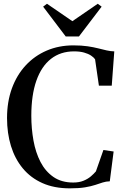

<svg xmlns="http://www.w3.org/2000/svg" viewBox="-20 -994 667 1024"><path d="M352.5 10.5Q269 10.5 206.2 -17.5Q143.5 -45.5 101.5 -96.2Q59.5 -147 38.5 -215.2Q17.5 -283.5 17.5 -364.5Q17.5 -451.5 43.5 -522.8Q69.5 -594 117 -645.2Q164.5 -696.5 229.2 -724.2Q294 -752 371.5 -752Q415 -752 447 -747.2Q479 -742.5 503.5 -736.2Q528 -730 548.8 -725.2Q569.5 -720.5 589.5 -720L576 -537H507.5L487 -678Q480 -688 465.2 -697.8Q450.5 -707.5 428 -713.8Q405.5 -720 375 -720Q303 -720 252 -680.2Q201 -640.5 174 -563.8Q147 -487 147 -376.5Q147 -308.5 158.5 -244.5Q170 -180.5 196 -130.2Q222 -80 265 -50.2Q308 -20.5 370.5 -20.5Q402 -20.5 425.2 -30Q448.5 -39.5 464.8 -53.5Q481 -67.5 491.5 -80L531.5 -194L586 -186L565.5 -27Q545.5 -26.5 527.8 -20.8Q510 -15 488.2 -7.8Q466.5 -0.5 434 5Q401.5 10.5 352.5 10.5ZM330.5 -799.5 210 -958.5 230.5 -974 366 -881 501.5 -974 522 -958.5 401 -799.5Z"/></svg>

Font: Merriweather 120pt Medium
Style: Regular
Weight: 500
Version: Version 2.100